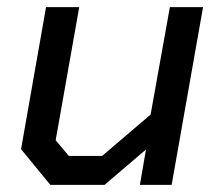

<svg xmlns="http://www.w3.org/2000/svg" viewBox="-20 -518 615 538"><path d="M39 -100 109 -498H202L136 -125L173 -81H266L402 -197L456 -498H549L461 0H372L389 -99L273 0H121Z"/></svg>

Font: Chakra Petch Medium
Style: Italic
Weight: 500
Italic angle: -10°
Designer: Katatrad Aksorn Co.,Ltd.
Foundry: Cadson Demak Co.,Ltd.
Version: Version 1.000; ttfautohint (v1.6)